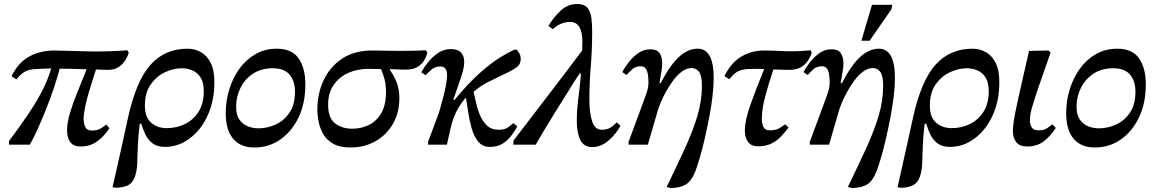

<svg xmlns="http://www.w3.org/2000/svg" viewBox="-20 -725 5792 962"><path d="M62 -327 38 -343Q70 -410 125 -441Q180 -472 254 -472Q306 -471 351.5 -469.5Q397 -468 448 -467Q493 -467 535.5 -468.5Q578 -470 619 -473L625 -461Q622 -448 610.5 -427.5Q599 -407 577.5 -391Q556 -375 522 -375Q509 -375 493 -375.5Q477 -376 461 -377Q455 -358 444.5 -326Q434 -294 423.5 -257.5Q413 -221 406 -186.5Q399 -152 399 -128Q399 -107 407 -89Q415 -71 439 -71Q467 -71 482.5 -80Q498 -89 512 -101L528 -83Q504 -44 468 -17.5Q432 9 384 9Q348 9 332 -13Q316 -35 316 -70Q316 -111 331 -160.5Q346 -210 368.5 -265Q391 -320 414 -378Q383 -379 347 -380Q311 -381 279 -381Q269 -342 251 -287.5Q233 -233 210.5 -177Q188 -121 166.5 -73.5Q145 -26 129 0H25V-18Q77 -88 117 -146.5Q157 -205 187 -261.5Q217 -318 237 -382Q182 -381 151.5 -378.5Q121 -376 102 -364.5Q83 -353 62 -327Z M562 216 544 213Q567 114 586.5 24Q606 -66 622 -138Q663 -322 735 -401.5Q807 -481 920 -481Q956 -481 987 -463.5Q1018 -446 1036.5 -408Q1055 -370 1054 -308Q1054 -243 1035.5 -185.5Q1017 -128 983.5 -84Q950 -40 904.5 -14.5Q859 11 806 11Q767 11 743.5 -7.5Q720 -26 707.5 -53Q695 -80 688 -105H680Q672 -40 670.5 9Q669 58 667.5 95.5Q666 133 655 163Q643 194 619 204.5Q595 215 562 216ZM815 -83Q866 -83 908.5 -104.5Q951 -126 976 -167Q1001 -208 1001 -267Q1001 -312 985 -337Q969 -362 943.5 -372.5Q918 -383 891 -383Q849 -383 806.5 -363Q764 -343 735 -302Q706 -261 706 -196Q706 -138 737 -110.5Q768 -83 815 -83Z M1255 14Q1185 14 1148 -30Q1111 -74 1111 -158Q1111 -219 1128.5 -276.5Q1146 -334 1179 -380Q1212 -426 1259.5 -453.5Q1307 -481 1367 -481Q1443 -481 1476.5 -432Q1510 -383 1510 -302Q1510 -208 1476 -137Q1442 -66 1384.5 -26Q1327 14 1255 14ZM1275 -82Q1319 -82 1361 -101Q1403 -120 1430.5 -160.5Q1458 -201 1458 -266Q1458 -319 1431 -351Q1404 -383 1347 -383Q1289 -383 1248 -356Q1207 -329 1185 -285Q1163 -241 1163 -191Q1163 -150 1179 -126.5Q1195 -103 1220.5 -92.5Q1246 -82 1275 -82Z M1737 14Q1683 14 1650 -4.5Q1617 -23 1600 -52.5Q1583 -82 1576.5 -115Q1570 -148 1570 -177Q1570 -255 1601 -322Q1632 -389 1693 -430.5Q1754 -472 1846 -472Q1874 -472 1913.5 -471Q1953 -470 1985 -470Q2035 -470 2063.5 -471Q2092 -472 2115 -473L2121 -460Q2117 -443 2106 -423.5Q2095 -404 2072.5 -390Q2050 -376 2012 -376Q1996 -376 1976 -377Q1956 -378 1934 -379V-374Q1958 -340 1969.5 -306.5Q1981 -273 1981 -233Q1981 -160 1948.5 -104Q1916 -48 1860.5 -17Q1805 14 1737 14ZM1889 -379Q1870 -379 1853 -379.5Q1836 -380 1825 -380Q1770 -380 1724.5 -359.5Q1679 -339 1651.5 -299Q1624 -259 1624 -200Q1624 -134 1659 -107Q1694 -80 1745 -80Q1789 -80 1827.5 -98.5Q1866 -117 1890 -157.5Q1914 -198 1914 -264Q1914 -301 1906.5 -328.5Q1899 -356 1889 -379Z M2219 0H2125V-15L2171 -138Q2178 -155 2186 -183Q2194 -211 2202 -242.5Q2210 -274 2215 -302Q2220 -330 2220 -348Q2220 -392 2187 -392Q2159 -392 2141 -375.5Q2123 -359 2112 -348L2091 -363Q2102 -384 2123 -411Q2144 -438 2173.5 -458.5Q2203 -479 2239 -479Q2274 -479 2290 -461.5Q2306 -444 2306 -415Q2306 -395 2300 -371.5Q2294 -348 2281.5 -313Q2269 -278 2251 -225H2258Q2327 -309 2385 -360Q2443 -411 2487 -438Q2531 -465 2558 -476H2569Q2576 -469 2582.5 -457Q2589 -445 2589 -430Q2589 -406 2574 -392.5Q2559 -379 2522 -361Q2466 -334 2427.5 -315Q2389 -296 2353 -265Q2358 -243 2365 -211Q2372 -179 2385 -148Q2398 -117 2420 -96Q2442 -75 2478 -75Q2508 -75 2522.5 -85Q2537 -95 2552 -108L2572 -92Q2559 -68 2541 -44Q2523 -20 2497 -4.5Q2471 11 2434 11Q2398 11 2376.5 -15Q2355 -41 2343.5 -81Q2332 -121 2326 -162.5Q2320 -204 2315 -233H2311Q2289 -206 2275.5 -182.5Q2262 -159 2253 -134.5Q2244 -110 2236.5 -77.5Q2229 -45 2219 0Z M2948 12Q2905 12 2887.5 -24Q2870 -60 2870 -119Q2870 -174 2877.5 -230.5Q2885 -287 2891 -357H2885Q2875 -344 2855.5 -313Q2836 -282 2810.5 -241Q2785 -200 2757.5 -156Q2730 -112 2705.5 -71Q2681 -30 2664 0H2552L2553 -21Q2607 -91 2666.5 -169Q2726 -247 2785.5 -324.5Q2845 -402 2897 -472Q2898 -494 2898 -515Q2898 -615 2837 -615Q2788 -615 2750 -579L2728 -595Q2753 -638 2789 -671.5Q2825 -705 2872 -705Q2907 -705 2923 -686Q2939 -667 2943 -635Q2947 -603 2947 -565Q2947 -478 2940 -392Q2933 -306 2933 -227Q2933 -161 2946.5 -118Q2960 -75 2995 -75Q3019 -75 3035.5 -84Q3052 -93 3070 -112L3089 -95Q3066 -52 3028 -20Q2990 12 2948 12Z M3340 217 3320 212Q3371 107 3411 20Q3451 -67 3474 -143.5Q3497 -220 3497 -294Q3497 -346 3482.5 -365Q3468 -384 3445 -384Q3420 -384 3396 -366Q3372 -348 3352 -320.5Q3332 -293 3316 -264Q3300 -235 3290.5 -211.5Q3281 -188 3278 -179L3226 0H3130L3129 -13L3214 -243Q3216 -248 3222.5 -269Q3229 -290 3229 -312Q3229 -354 3220 -373.5Q3211 -393 3191 -393Q3165 -393 3149 -379Q3133 -365 3119 -349L3098 -364Q3111 -389 3132 -415.5Q3153 -442 3179.5 -460Q3206 -478 3238 -478Q3273 -478 3285.5 -457.5Q3298 -437 3298 -409Q3298 -388 3294 -367Q3290 -346 3284 -308H3290Q3336 -397 3381 -439Q3426 -481 3476 -481Q3556 -481 3556 -333Q3556 -294 3550 -243Q3544 -192 3533.5 -137.5Q3523 -83 3511 -30.5Q3499 22 3486.5 64Q3474 106 3465 131Q3444 184 3414.5 200.5Q3385 217 3340 217Z M3778 8Q3744 8 3728 -14Q3712 -36 3712 -70Q3712 -121 3739 -197.5Q3766 -274 3809 -379Q3791 -380 3776.5 -380Q3762 -380 3755 -380Q3721 -380 3700.5 -375.5Q3680 -371 3665.5 -360Q3651 -349 3634 -328L3610 -344Q3642 -410 3693.5 -441Q3745 -472 3809 -472Q3845 -472 3880 -470Q3915 -468 3946 -468Q3972 -468 3995.5 -469.5Q4019 -471 4042 -473L4047 -460Q4042 -444 4030 -424Q4018 -404 3995 -389.5Q3972 -375 3936 -375Q3923 -375 3901 -375.5Q3879 -376 3855 -377Q3832 -307 3819 -260.5Q3806 -214 3801.5 -183.5Q3797 -153 3797 -129Q3797 -106 3805 -89Q3813 -72 3837 -72Q3868 -72 3884.5 -82.5Q3901 -93 3914 -102L3931 -86Q3913 -62 3892.5 -40.5Q3872 -19 3844.5 -5.5Q3817 8 3778 8Z M4248 217 4228 212Q4279 107 4319 20Q4359 -67 4382 -143.5Q4405 -220 4405 -294Q4405 -346 4390.5 -365Q4376 -384 4353 -384Q4328 -384 4304 -366Q4280 -348 4260 -320.5Q4240 -293 4224 -264Q4208 -235 4198.5 -211.5Q4189 -188 4186 -179L4134 0H4038L4037 -13L4122 -243Q4124 -248 4130.5 -269Q4137 -290 4137 -312Q4137 -354 4128 -373.5Q4119 -393 4099 -393Q4073 -393 4057 -379Q4041 -365 4027 -349L4006 -364Q4019 -389 4040 -415.5Q4061 -442 4087.5 -460Q4114 -478 4146 -478Q4181 -478 4193.5 -457.5Q4206 -437 4206 -409Q4206 -388 4202 -367Q4198 -346 4192 -308H4198Q4244 -397 4289 -439Q4334 -481 4384 -481Q4464 -481 4464 -333Q4464 -294 4458 -243Q4452 -192 4441.5 -137.5Q4431 -83 4419 -30.5Q4407 22 4394.5 64Q4382 106 4373 131Q4352 184 4322.5 200.5Q4293 217 4248 217ZM4337 -521H4296L4349 -701H4451L4446 -678Z M4495 216 4477 213Q4500 114 4519.5 24Q4539 -66 4555 -138Q4596 -322 4668 -401.5Q4740 -481 4853 -481Q4889 -481 4920 -463.5Q4951 -446 4969.5 -408Q4988 -370 4987 -308Q4987 -243 4968.5 -185.5Q4950 -128 4916.5 -84Q4883 -40 4837.5 -14.5Q4792 11 4739 11Q4700 11 4676.5 -7.5Q4653 -26 4640.5 -53Q4628 -80 4621 -105H4613Q4605 -40 4603.5 9Q4602 58 4600.5 95.5Q4599 133 4588 163Q4576 194 4552 204.5Q4528 215 4495 216ZM4748 -83Q4799 -83 4841.5 -104.5Q4884 -126 4909 -167Q4934 -208 4934 -267Q4934 -312 4918 -337Q4902 -362 4876.5 -372.5Q4851 -383 4824 -383Q4782 -383 4739.5 -363Q4697 -343 4668 -302Q4639 -261 4639 -196Q4639 -138 4670 -110.5Q4701 -83 4748 -83Z M5127 9Q5089 9 5072 -12.5Q5055 -34 5055 -68Q5055 -101 5067.5 -163.5Q5080 -226 5098.5 -305.5Q5117 -385 5136 -470L5233 -472L5244 -462Q5207 -357 5184.5 -291.5Q5162 -226 5151 -187Q5140 -148 5140 -122Q5140 -103 5149 -87.5Q5158 -72 5184 -72Q5211 -72 5225.5 -82Q5240 -92 5253 -102L5270 -84Q5243 -42 5209 -16.5Q5175 9 5127 9Z M5466 14Q5396 14 5359 -30Q5322 -74 5322 -158Q5322 -219 5339.5 -276.5Q5357 -334 5390 -380Q5423 -426 5470.5 -453.5Q5518 -481 5578 -481Q5654 -481 5687.5 -432Q5721 -383 5721 -302Q5721 -208 5687 -137Q5653 -66 5595.5 -26Q5538 14 5466 14ZM5486 -82Q5530 -82 5572 -101Q5614 -120 5641.5 -160.5Q5669 -201 5669 -266Q5669 -319 5642 -351Q5615 -383 5558 -383Q5500 -383 5459 -356Q5418 -329 5396 -285Q5374 -241 5374 -191Q5374 -150 5390 -126.5Q5406 -103 5431.5 -92.5Q5457 -82 5486 -82Z"/></svg>

Font: STIX Two Text Medium
Style: Italic
Weight: 500
Italic angle: -12°
Designer: Ross Mills, John Hudson & Paul Hanslow, Tiro Typeworks Ltd; with prior portions MicroPress Inc. and Coen Hoffman, Elsevi
Foundry: Tiro Typeworks Ltd
Version: Version 2.13 b171